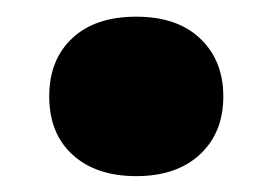

<svg xmlns="http://www.w3.org/2000/svg" viewBox="-20 -208 335 236"><path d="M147.5 8.5Q98 8.5 69.2 -17.8Q40.5 -44 40.5 -89.5Q40.5 -134.5 68.8 -161Q97 -187.5 147.5 -187.5Q198 -187.5 226.2 -160.5Q254.5 -133.5 254.5 -89.5Q254.5 -45 225.8 -18.2Q197 8.5 147.5 8.5Z"/></svg>

Font: Encode Sans SmExp
Style: Bold
Weight: 700
Width: 6
Designer: Multiple Designers
Foundry: Impallari Type
Version: Version 3.002; ttfautohint (v1.8.3) -l 8 -r 50 -G 200 -x 14 